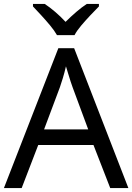

<svg xmlns="http://www.w3.org/2000/svg" viewBox="-20 -964 679 984"><path d="M545 0 459 -221H176L91 0H0L279 -717H360L638 0ZM352 -517Q349 -525 342 -546Q335 -567 328.5 -589.5Q322 -612 318 -624Q311 -593 302 -563.5Q293 -534 287 -517L206 -301H432ZM272 -784Q259 -807 237 -833.5Q215 -860 191 -886Q167 -912 149 -931V-944H209Q235 -927 263 -903Q291 -879 316 -852Q343 -879 371 -903Q399 -927 425 -944H487V-931Q468 -912 443.5 -886Q419 -860 396.5 -833.5Q374 -807 362 -784Z"/></svg>

Font: TSCustom
Style: Regular
Weight: 400
Designer: Monotype Design Team
Foundry: Monotype Imaging Inc.
Version: Version 2.004; ttfautohint (v1.8.3) -l 8 -r 50 -G 200 -x 14 